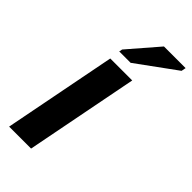

<svg xmlns="http://www.w3.org/2000/svg" viewBox="-231 -790 847 847"><g transform="rotate(45 192.5 -366.5)"><path d="M17 0 120 -528H257L154 0ZM126 -578 129 -593 250 -733H385L381 -712L197 -578Z"/></g></svg>

Font: Libra Sans Modern
Style: Bold Italic
Weight: 700
Italic angle: -12°
Foundry: Stefan Peev, Context Ltd
Version: Version 1.000